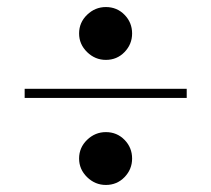

<svg xmlns="http://www.w3.org/2000/svg" viewBox="-20 -650 600 545"><path d="M280.5 -480Q250 -480 227.2 -502.2Q204.5 -524.5 204.5 -555Q204.5 -586 227.2 -608Q250 -630 280.5 -630Q312 -630 333.5 -608Q355 -586 355 -555Q355 -524.5 333.5 -502.2Q312 -480 280.5 -480ZM280.5 -125Q250 -125 227.2 -147.2Q204.5 -169.5 204.5 -200Q204.5 -231 227.2 -253Q250 -275 280.5 -275Q312 -275 333.5 -253Q355 -231 355 -200Q355 -169.5 333.5 -147.2Q312 -125 280.5 -125ZM50 -372V-398H510V-372Z"/></svg>

Font: Bodoni Moda 9pt
Style: Bold Italic
Weight: 700
Italic angle: -13°
Designer: Owen Earl
Foundry: indestructible type
Version: Version 2.004